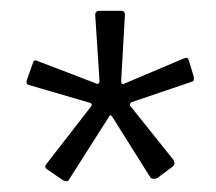

<svg xmlns="http://www.w3.org/2000/svg" viewBox="-20 -762 399 355"><path d="M187 -547Q185 -549 184 -549Q183 -549 182 -547L107 -429Q106 -427 102.5 -427Q99 -427 96 -429L67 -449Q61 -453 66 -459L149 -566Q150 -568 149.5 -569.5Q149 -571 146 -572L33 -605Q27 -607 30 -615L41 -646Q43 -653 50 -649L157 -608Q160 -606 162 -607.5Q164 -609 164 -612L156 -735Q156 -738 158 -740Q160 -742 164 -742H204Q208 -742 209.5 -740Q211 -738 211 -735L204 -612Q204 -605 209 -607L320 -654Q327 -657 329 -651L338 -621Q340 -612 335 -611L223 -573Q221 -572 220.5 -570Q220 -568 221 -566L301 -466Q303 -462 302.5 -459Q302 -456 298 -453L271 -433Q267 -431 263 -431.5Q259 -432 258 -434Z"/></svg>

Font: Libre Franklin Light
Style: Regular
Weight: 300
Designer: Pablo Impallari, Rodrigo Fuenzalida, Nhung Nguyen
Foundry: Impallari Type
Version: Version 3.000